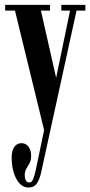

<svg xmlns="http://www.w3.org/2000/svg" viewBox="-20 -544 382 814"><path d="M101 251Q69 251 49.2 214.2Q29.5 177.5 29.5 123.5Q29.5 94 40.8 78.5Q52 63 71 63Q90 63 101 78Q112 93 112 116.5Q112 135.5 105.2 147.8Q98.5 160 91.8 171.2Q85 182.5 85 197.5Q85 229.5 104.5 229.5Q115 229.5 120.8 214.8Q126.5 200 131.5 177.5L167 7.5L43.5 -499H2V-523.5H192V-499H153.5L218 -214L277 -499H240V-523.5H342V-499H304.5L194.5 3.5L155 184.5Q149 214 137 232.5Q125 251 101 251Z"/></svg>

Font: Imbue 50pt SemiBold
Style: Regular
Weight: 600
Designer: Tyler Finck
Foundry: Etcetera Type Company
Version: Version 1.102; ttfautohint (v1.8.3)